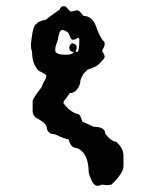

<svg xmlns="http://www.w3.org/2000/svg" viewBox="-20 -496 484 612"><path d="M178.7 -476.1H188Q189 -476.1 204.1 -459.5H208Q211.4 -459.5 226.1 -463.4Q232.4 -463.4 246.1 -445.3Q273.9 -445.3 286.1 -412.1Q296.9 -380.9 308.1 -366.7Q313.5 -364.7 313.5 -356V-354Q313.5 -347.2 306.2 -337.4V-332Q313.5 -322.3 313.5 -314Q313.5 -309.6 293.5 -290Q287.1 -283.2 258.8 -273.9Q235.4 -252.4 235.4 -230Q224.6 -199.2 202.6 -199.2L182.6 -171.9V-166.5Q203.6 -138.2 230 -131.8Q235.4 -131.8 242.7 -107.9Q245.1 -107.9 278.8 -91.8Q315.4 -91.8 315.4 -69.8Q335.4 -44.4 350.1 -44.4Q373.5 -23.9 373.5 -0.5V34.2Q373.5 55.7 335.4 92.3Q325.7 94.2 320.8 94.2L304.7 92.3Q297.9 96.2 290 96.2Q274.9 96.2 262.7 54.2Q262.7 -9.8 224.1 -24.4Q205.6 -24.4 198.7 -51.8Q186 -53.2 155.3 -67.9Q134.3 -67.9 129.4 -85.9Q129.4 -104 96.7 -119.1Q84 -127.4 84 -142.6V-173.8Q84 -181.2 113.3 -219.2Q113.3 -224.1 126 -246.6L127.9 -253.9Q127.9 -259.3 104 -270Q82 -290 82 -334Q79.1 -334 78.6 -356Q85 -419.4 96.7 -419.4Q96.7 -426.3 127.9 -434.1Q127.9 -436 169.9 -465.3Q172.4 -472.7 178.7 -476.1ZM156.2 -340.8V-335.4Q156.2 -321.8 187 -321.8H195.3Q209 -321.8 215.8 -330.6Q200.7 -330.6 200.7 -345.7Q204.1 -357.9 210.9 -357.9Q224.6 -356.4 224.6 -344.2Q224.6 -341.3 221.2 -330.6H226.1Q232.9 -330.6 232.9 -373Q229.5 -373 229.5 -376.5L217.8 -369.6H209Q207 -369.6 197.3 -392.1Q185.1 -400.4 178.2 -400.4Q168.5 -400.4 164.6 -369.6Q156.2 -348.1 156.2 -340.8Z"/></svg>

Font: Truetypewriter PolyglOTT
Style: Regular
Weight: 400
Designer: Sergey Beatoff a.k.a. Sam_T
Version: Version 3.76